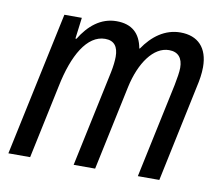

<svg xmlns="http://www.w3.org/2000/svg" viewBox="-65 -625 823 704"><g transform="rotate(10 346.0 -273.0)"><path d="M8 0H89L147 -274C171 -393 218 -475 285 -475C319 -475 334 -454 334 -417C334 -403 332 -382 327 -358L251 0H331L398 -316C418 -408 465 -475 523 -475C557 -475 574 -454 574 -418C574 -402 570 -379 565 -353L490 0H570L646 -360C652 -386 656 -411 656 -435C656 -507 618 -546 553 -546C495 -546 449 -511 416 -462H414C404 -517 372 -546 315 -546C256 -546 212 -508 181 -457H177L187 -536H122Z"/></g></svg>

Font: Noto Sans Condensed
Style: Italic
Weight: 400
Width: 3
Italic angle: -12°
Designer: Monotype Design Team
Foundry: Monotype Imaging Inc.
Version: Version 2.013